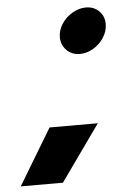

<svg xmlns="http://www.w3.org/2000/svg" viewBox="-105 -536 469 721"><g transform="rotate(-5 129.5 -175.0)"><path d="M139 -396Q139 -422 154.5 -446Q170 -470 195 -484.5Q220 -499 246 -499Q276 -499 295.5 -479.5Q315 -460 315 -431Q315 -404 299.5 -380Q284 -356 259.5 -341.5Q235 -327 209 -327Q179 -327 159 -347Q139 -367 139 -396ZM71 -62H253L103 149H-56Z"/></g></svg>

Font: Prompt Bold
Style: Bold Italic
Weight: 700
Italic angle: -12°
Designer: Katatrad Team
Foundry: CadsonDemak
Version: Version 1.000